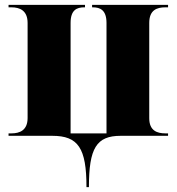

<svg xmlns="http://www.w3.org/2000/svg" viewBox="-20 -556 723 786"><path d="M334 210H344C344 50 375 0 474 0H668V-10H657C623 -10 591 -21 591 -72V-462C591 -515 622 -526 657 -526H668V-536H357V-526H360C390 -526 416 -515 416 -462V-10H269V-462C269 -515 294 -526 325 -526H328V-536H15V-526H27C61 -526 93 -513 93 -462V-73C93 -22 60 -10 27 -10H15V0H194C300 0 334 50 334 210Z"/></svg>

Font: Noto Serif Display ExtraBold
Style: Regular
Weight: 800
Designer: Monotype Design Team
Foundry: Monotype Imaging Inc.
Version: Version 2.009